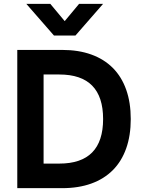

<svg xmlns="http://www.w3.org/2000/svg" viewBox="-20 -980 751 1000"><path d="M242 -960 317 -870 392 -960H517L373 -795H261L117 -960ZM70 0V-720H304Q389 -720 455.5 -696Q522 -672 567.8 -626Q613.5 -580 637.2 -513Q661 -446 661 -360Q661 -274 637.2 -207Q613.5 -140 567.8 -94Q522 -48 455.5 -24Q389 0 304 0ZM207 -128H289Q403 -128 460 -186Q517 -244 517 -360Q517 -592 289 -592H207Z"/></svg>

Font: Vela Sans ExtBd
Style: Regular
Weight: 800
Designer: Principal design: Mikhail Sharanda - project Manrope.
Design modification: Ravid Balaliev
Foundry: Mikhail Sharanda
Version: Version 1.001